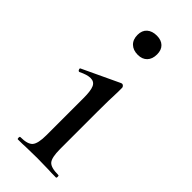

<svg xmlns="http://www.w3.org/2000/svg" viewBox="-201 -637 672 672"><g transform="rotate(45 135.0 -300.5)"><path d="M49 -12Q85 -12 97 -26Q109 -40 109 -81V-265Q109 -301 102 -316.5Q95 -332 77 -332Q60 -332 34 -319H33Q29 -319 27 -324.5Q25 -330 29 -331L165 -395L169 -396Q173 -396 176 -392.5Q179 -389 179 -386V-365Q177 -323 177 -267V-81Q177 -39 188.5 -25.5Q200 -12 237 -12Q240 -12 240 -6Q240 0 237 0Q213 0 198 -1L143 -2L88 -1Q73 0 49 0Q46 0 46 -6Q46 -12 49 -12ZM86 -555Q86 -577 99.5 -589Q113 -601 136 -601Q158 -601 170.5 -589Q183 -577 183 -555Q183 -532 170.5 -519Q158 -506 136 -506Q113 -506 99.5 -519Q86 -532 86 -555Z"/></g></svg>

Font: Cormorant Infant Medium
Style: Regular
Weight: 500
Designer: Christian Thalmann (Catharsis Fonts)
Version: Version 3.000